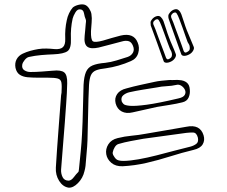

<svg xmlns="http://www.w3.org/2000/svg" viewBox="-20 -814 1040 880"><path d="M611 -619Q621 -596 613.5 -570.5Q606 -545 580 -534Q553 -522 523.5 -513.5Q494 -505 465 -501Q436 -498 420 -491.5Q404 -485 397 -470Q390 -455 388 -425Q385 -362 384 -299Q383 -236 381 -172Q380 -143 377 -113Q374 -83 372 -54Q371 -47 370 -41.5Q369 -36 367 -29Q360 2 337.5 25Q315 48 294 46Q268 42 251 15Q234 -12 236 -46Q241 -129 247.5 -212Q254 -295 260 -377Q261 -380 261 -383Q261 -386 262 -389Q264 -421 261.5 -435.5Q259 -450 245 -454Q231 -458 198 -458Q175 -458 152 -458Q129 -458 106 -460Q85 -462 70.5 -471.5Q56 -481 51 -503Q47 -525 56 -542Q65 -559 84 -568Q101 -576 119 -581Q137 -586 155 -589Q174 -592 193 -591.5Q212 -591 230 -589Q257 -587 268.5 -598Q280 -609 279 -636Q277 -681 286 -721Q289 -737 296.5 -753Q304 -769 314 -780Q324 -788 340.5 -792Q357 -796 369 -792Q380 -788 388.5 -775Q397 -762 399 -750Q402 -731 400 -711Q398 -691 397 -671Q396 -632 405.5 -625Q415 -618 452 -628Q472 -634 492.5 -640Q513 -646 533 -651Q593 -665 611 -619ZM811 -565Q808 -573 799.5 -597Q791 -621 781 -649Q771 -677 763 -699.5Q755 -722 753 -728Q751 -735 751.5 -742Q752 -749 760 -758Q769 -768 780.5 -771Q792 -774 799 -767Q807 -760 811 -749Q818 -730 823.5 -712Q829 -694 836 -676Q844 -657 852 -637.5Q860 -618 868 -599Q871 -592 865 -581.5Q859 -571 848 -565Q835 -558 824.5 -558Q814 -558 811 -565ZM565 -553Q582 -559 589.5 -573Q597 -587 589 -605Q582 -622 569 -625.5Q556 -629 539 -624Q513 -617 486 -610Q459 -603 432 -596Q395 -588 379.5 -600.5Q364 -613 368 -650Q369 -662 370.5 -675.5Q372 -689 373 -705Q373 -708 374 -713.5Q375 -719 373 -725Q368 -736 365 -753Q362 -770 348 -771Q335 -773 325.5 -757Q316 -741 313 -729Q308 -707 306 -683.5Q304 -660 305 -637Q307 -592 289.5 -579.5Q272 -567 225 -565Q197 -564 168.5 -561.5Q140 -559 113 -553Q103 -551 93.5 -539.5Q84 -528 82 -518Q79 -500 91.5 -492Q104 -484 119 -484Q145 -484 171 -486Q197 -488 222 -490Q260 -494 274.5 -482Q289 -470 288 -432Q287 -387 283.5 -341.5Q280 -296 277 -251Q273 -198 268.5 -144.5Q264 -91 260 -37Q259 -18 267 -2Q275 14 295 14Q307 13 318 -1.5Q329 -16 339 -26Q341 -28 341 -32.5Q341 -37 342 -40Q346 -80 350 -120Q354 -160 356 -200Q359 -256 360 -312.5Q361 -369 363 -425Q365 -463 374 -484Q383 -505 404 -514Q425 -523 462 -526Q488 -529 514 -537Q540 -545 565 -553ZM765 -745Q764 -742 764 -739Q764 -736 765 -733Q770 -722 774.5 -710.5Q779 -699 783 -687Q783 -687 788 -673.5Q793 -660 800 -641.5Q807 -623 813 -606Q819 -589 822 -580Q823 -578 825 -575.5Q827 -573 831 -573Q836 -574 841.5 -578Q847 -582 848 -584Q850 -589 850 -594Q850 -599 849 -603Q848 -608 845 -612.5Q842 -617 840 -621Q837 -628 831 -646Q825 -664 817 -686Q809 -708 802 -726.5Q795 -745 790 -752Q789 -754 786 -756Q783 -758 778 -756Q773 -755 770 -751Q767 -747 765 -745ZM730 -534Q727 -542 718.5 -566Q710 -590 700 -618Q690 -646 681.5 -668.5Q673 -691 671 -697Q670 -704 670 -711Q670 -718 678 -727Q687 -737 698.5 -740Q710 -743 717 -736Q721 -732 724 -727.5Q727 -723 729 -718Q736 -699 741.5 -680.5Q747 -662 754 -644Q761 -625 769.5 -606Q778 -587 785 -568Q789 -560 783 -549.5Q777 -539 766 -533Q753 -526 742.5 -526.5Q732 -527 730 -534ZM683 -714Q682 -711 682 -708Q682 -705 683 -702Q688 -691 692.5 -679.5Q697 -668 701 -656Q701 -656 706 -642.5Q711 -629 718 -610.5Q725 -592 731.5 -575Q738 -558 741 -549Q742 -547 744 -544.5Q746 -542 750 -542Q755 -543 760 -547Q765 -551 766 -553Q770 -563 767 -572Q766 -577 763.5 -581.5Q761 -586 759 -590Q756 -597 749.5 -615Q743 -633 735 -655Q727 -677 720 -695.5Q713 -714 708 -721Q707 -723 704 -725Q701 -727 696 -725Q692 -724 688.5 -720Q685 -716 683 -714ZM802 -447Q823 -446 836 -435.5Q849 -425 850 -403Q852 -384 844.5 -367Q837 -350 816 -345Q788 -338 758.5 -333.5Q729 -329 700 -324Q672 -318 644 -311.5Q616 -305 588 -299Q559 -292 538 -303Q517 -314 510 -340Q504 -364 517 -383Q530 -402 560 -409Q592 -418 624.5 -425Q657 -432 689 -439Q702 -442 720.5 -444Q739 -446 753 -447Q767 -448 767 -447Q776 -447 785 -447.5Q794 -448 802 -447ZM798 -363Q821 -368 827 -379.5Q833 -391 827.5 -402.5Q822 -414 811 -421Q800 -428 789 -425Q767 -420 743.5 -419Q720 -418 697 -413Q666 -408 634.5 -403Q603 -398 572 -391Q556 -387 544.5 -377Q533 -367 538 -349Q540 -344 546 -337.5Q552 -331 576 -329Q600 -327 652.5 -334Q705 -341 798 -363ZM913 -194Q920 -171 909 -152.5Q898 -134 867 -127Q813 -114 759.5 -97Q706 -80 652 -67.5Q598 -55 542 -52Q510 -51 490.5 -67.5Q471 -84 467 -107Q463 -131 476.5 -152.5Q490 -174 519 -181Q551 -189 583.5 -192Q616 -195 648 -201Q695 -209 741.5 -217Q788 -225 834 -233Q897 -246 913 -194ZM853 -142Q868 -146 879.5 -154.5Q891 -163 887 -183Q881 -206 865.5 -206.5Q850 -207 834 -205Q785 -198 735.5 -191.5Q686 -185 637 -178Q609 -173 579.5 -167.5Q550 -162 523 -154Q513 -151 506 -139.5Q499 -128 497 -117Q495 -110 500.5 -100.5Q506 -91 511 -86Q520 -76 548 -76.5Q576 -77 615.5 -84Q655 -91 698 -102Q741 -113 782 -124Q823 -135 853 -142Z"/></svg>

Font: Shizuru
Style: Regular
Weight: 400
Version: Version 1.000